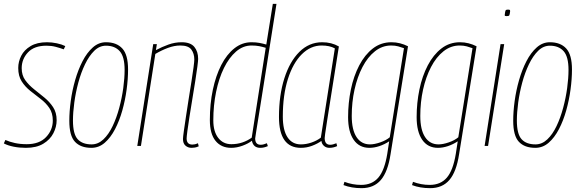

<svg xmlns="http://www.w3.org/2000/svg" viewBox="-29 -760 3028 1000"><path d="M-9 -13 -1 -31Q21 -21 49 -15Q77 -9 110 -9Q176 -9 211 -46Q246 -83 246 -132Q246 -171 228 -197.5Q210 -224 183 -244.5Q156 -265 129 -286.5Q102 -308 84 -336Q66 -364 66 -406Q66 -439 81.5 -469.5Q97 -500 130.5 -520Q164 -540 216 -540Q241 -540 267 -534.5Q293 -529 311 -520L303 -503Q284 -510 261.5 -516Q239 -522 213 -522Q149 -522 116.5 -487Q84 -452 84 -405Q84 -368 102.5 -342.5Q121 -317 148 -295.5Q175 -274 202 -252Q229 -230 247.5 -202Q266 -174 266 -134Q266 -99 249 -66Q232 -33 196.5 -11.5Q161 10 106 10Q72 10 42 4Q12 -2 -9 -13Z M447 10Q391 10 361.5 -21.5Q332 -53 332 -131Q332 -179 339.5 -234Q347 -289 362.5 -343Q378 -397 401 -441.5Q424 -486 454.5 -513Q485 -540 523 -540Q578 -540 608 -507.5Q638 -475 638 -398Q638 -349 630.5 -293.5Q623 -238 608 -184.5Q593 -131 570 -87Q547 -43 516.5 -16.5Q486 10 447 10ZM448 -8Q482 -8 509.5 -34Q537 -60 557.5 -103Q578 -146 592 -198Q606 -250 613 -301.5Q620 -353 620 -396Q620 -465 594.5 -493.5Q569 -522 523 -522Q489 -522 462 -495.5Q435 -469 414 -425.5Q393 -382 379 -330Q365 -278 358 -226Q351 -174 351 -132Q351 -62 375.5 -35Q400 -8 448 -8Z M769 -530H788L783 -499Q815 -516 848.5 -528Q882 -540 917 -540Q963 -540 983 -516Q1003 -492 1003 -453Q1003 -444 999 -413Q995 -382 988 -338Q981 -294 973 -245.5Q965 -197 958 -153Q951 -109 947 -78Q943 -47 943 -39Q943 -7 973 -7Q979 -7 986 -8.5Q993 -10 1002 -14L1006 2Q995 7 986 8.5Q977 10 969 10Q950 10 937 -1.5Q924 -13 924 -36Q924 -46 928.5 -77.5Q933 -109 939.5 -152.5Q946 -196 953.5 -243.5Q961 -291 968 -334.5Q975 -378 979 -409Q983 -440 983 -450Q983 -481 967.5 -502Q952 -523 910 -523Q879 -523 845.5 -510.5Q812 -498 780 -479L705 0H686Z M1327 10Q1290 10 1283 -27Q1264 -12 1234 -1Q1204 10 1175 10Q1123 10 1093.5 -26.5Q1064 -63 1064 -135Q1064 -219 1079.5 -292.5Q1095 -366 1123.5 -421.5Q1152 -477 1192 -508.5Q1232 -540 1281 -540Q1304 -540 1322.5 -536.5Q1341 -533 1358 -528L1392 -740H1411Q1380 -545 1359 -411.5Q1338 -278 1325 -197Q1312 -116 1306 -79Q1300 -42 1300 -39Q1300 -6 1329 -6Q1337 -6 1345.5 -8.5Q1354 -11 1361 -14L1366 1Q1346 10 1327 10ZM1176 -9Q1206 -9 1233 -18Q1260 -27 1282 -43L1355 -511Q1339 -516 1321.5 -519.5Q1304 -523 1281 -523Q1237 -523 1200.5 -491.5Q1164 -460 1137.5 -406Q1111 -352 1096.5 -281.5Q1082 -211 1082 -133Q1082 -75 1107.5 -42Q1133 -9 1176 -9Z M1687 10Q1670 10 1658.5 0Q1647 -10 1645 -26Q1624 -11 1596 -0.5Q1568 10 1538 10Q1424 10 1424 -151Q1424 -264 1452 -352Q1480 -440 1530.5 -490Q1581 -540 1649 -540Q1698 -540 1736 -518Q1712 -368 1697.5 -275.5Q1683 -183 1675 -133Q1667 -83 1664.5 -63.5Q1662 -44 1662 -41Q1662 -6 1691 -6Q1704 -6 1723 -14L1727 1Q1707 10 1687 10ZM1642 -43 1715 -508Q1688 -523 1646 -523Q1589 -523 1543 -477.5Q1497 -432 1470.5 -348.5Q1444 -265 1444 -153Q1444 -82 1468.5 -45Q1493 -8 1538 -8Q1565 -8 1593 -17.5Q1621 -27 1642 -43Z M1760 204 1765 187Q1807 203 1852 203Q1909 203 1941.5 165Q1974 127 1988 41L1998 -24Q1974 -8 1947 1Q1920 10 1895 10Q1842 10 1813 -32Q1784 -74 1784 -150Q1784 -224 1798.5 -294Q1813 -364 1842 -419.5Q1871 -475 1913 -507.5Q1955 -540 2010 -540Q2033 -540 2054.5 -534.5Q2076 -529 2096 -519L2005 44Q1991 135 1954.5 177.5Q1918 220 1854 220Q1802 220 1760 204ZM2075 -509Q2061 -514 2045 -518.5Q2029 -523 2008 -523Q1962 -523 1924 -493Q1886 -463 1859 -411Q1832 -359 1817.5 -293.5Q1803 -228 1803 -156Q1803 -84 1828 -46Q1853 -8 1898 -8Q1921 -8 1951.5 -18.5Q1982 -29 2001 -45Z M2117 204 2122 187Q2164 203 2209 203Q2266 203 2298.5 165Q2331 127 2345 41L2355 -24Q2331 -8 2304 1Q2277 10 2252 10Q2199 10 2170 -32Q2141 -74 2141 -150Q2141 -224 2155.5 -294Q2170 -364 2199 -419.5Q2228 -475 2270 -507.5Q2312 -540 2367 -540Q2390 -540 2411.5 -534.5Q2433 -529 2453 -519L2362 44Q2348 135 2311.5 177.5Q2275 220 2211 220Q2159 220 2117 204ZM2432 -509Q2418 -514 2402 -518.5Q2386 -523 2365 -523Q2319 -523 2281 -493Q2243 -463 2216 -411Q2189 -359 2174.5 -293.5Q2160 -228 2160 -156Q2160 -84 2185 -46Q2210 -8 2255 -8Q2278 -8 2308.5 -18.5Q2339 -29 2358 -45Z M2617 -710Q2622 -710 2625 -709Q2628 -708 2628 -702Q2626 -684 2623.5 -680Q2621 -676 2610 -676Q2605 -676 2602 -677Q2599 -678 2600 -684Q2602 -702 2604.5 -706Q2607 -710 2617 -710ZM2495 0 2578 -530H2597L2513 0Z M2759 10Q2703 10 2673.5 -21.5Q2644 -53 2644 -131Q2644 -179 2651.5 -234Q2659 -289 2674.5 -343Q2690 -397 2713 -441.5Q2736 -486 2766.5 -513Q2797 -540 2835 -540Q2890 -540 2920 -507.5Q2950 -475 2950 -398Q2950 -349 2942.5 -293.5Q2935 -238 2920 -184.5Q2905 -131 2882 -87Q2859 -43 2828.5 -16.5Q2798 10 2759 10ZM2760 -8Q2794 -8 2821.5 -34Q2849 -60 2869.5 -103Q2890 -146 2904 -198Q2918 -250 2925 -301.5Q2932 -353 2932 -396Q2932 -465 2906.5 -493.5Q2881 -522 2835 -522Q2801 -522 2774 -495.5Q2747 -469 2726 -425.5Q2705 -382 2691 -330Q2677 -278 2670 -226Q2663 -174 2663 -132Q2663 -62 2687.5 -35Q2712 -8 2760 -8Z"/></svg>

Font: Georama SemiCondensed Thin
Style: Italic
Weight: 100
Width: 4
Italic angle: -9°
Designer: Jean-Baptiste Levee
Foundry: Production Type
Version: Version 1.000